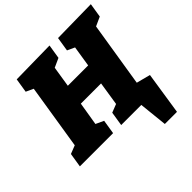

<svg xmlns="http://www.w3.org/2000/svg" viewBox="-243 -892 1275 1275"><g transform="rotate(-45 394.5 -255.0)"><path d="M785 -610 721 -581 648 -126 650 -125 746 -100 700 200H586L565 0H376L392 -100L451 -123L477 -290H287L260 -126L316 -100L300 0H-12L4 -100L63 -123L136 -581L84 -605L100 -705L413 -710L397 -610L333 -581L310 -435H501L524 -581L472 -605L488 -705L801 -710Z"/></g></svg>

Font: Bitter Pro Black
Style: Italic
Weight: 900
Italic angle: -9°
Designer: Sol Matas, and Bitter project Authors
Foundry: Sol Matas
Version: Version 1.010